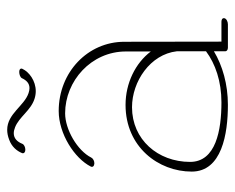

<svg xmlns="http://www.w3.org/2000/svg" viewBox="-79 -553 641 523"><g transform="rotate(-90 241.5 -291.5)"><path d="M95.2 -543C102.1 -543 109.4 -546.4 111.3 -551.3C116.8 -565 125.9 -574.5 140.1 -574.5C145 -574.5 150.5 -573.3 156.7 -570.8C184.6 -559.6 202.1 -528.3 233.4 -518.1C240.6 -515.7 247.8 -514.6 254.7 -514.6C282.8 -514.6 306.8 -532.4 315.4 -550.8C316 -552 316.2 -553.1 316.2 -554C316.2 -557.9 312 -559.6 306.8 -559.6C300.2 -559.6 292 -556.7 290 -552.2C284.4 -540.2 276.2 -531.7 263 -531.7C259 -531.7 254.5 -532.5 249.5 -534.2C214.6 -545.7 193.2 -592.4 149.4 -592.4C141.2 -592.4 132.1 -590.8 122.1 -586.9C103.5 -580.1 91.8 -566.4 85.9 -551.8C85.6 -551 85.5 -550.2 85.5 -549.5C85.5 -545.7 89.5 -543 95.2 -543ZM453.6 -2.4C453.6 -6.3 449.7 -8.8 443.8 -8.8H389.6L389.2 -273.4C389.2 -372.6 306.6 -452.1 200.7 -452.1C138.7 -452.1 71.8 -409.2 49.3 -364.7C46.9 -359.9 50.3 -355.5 57.1 -355C64 -354.5 71.3 -358.4 73.7 -363.3C92.8 -401.4 150.4 -434.6 194.3 -434.6C282.2 -434.6 362.8 -363.8 362.8 -269V-201.2C331.1 -243.2 276.4 -270 217.3 -270C102.5 -270 35.6 -180.2 35.6 -89.8C35.6 -7.8 138.2 8.8 217.3 8.8C273.4 8.8 324.2 -5.9 363.3 -29.3V2C363.3 5.4 367.2 8.8 373 8.8H437C444.3 8.8 453.6 4.4 453.6 -2.4ZM210.9 -252.4C281.2 -252.4 355 -202.6 363.3 -130.4V-50.8C329.1 -25.4 281.7 -8.8 224.1 -8.8C148.4 -8.8 62 -23.9 62 -94.2C62 -182.1 123 -252.4 210.9 -252.4Z"/></g></svg>

Font: WireWyrm
Style: Light
Weight: 200
Version: Version 001.000